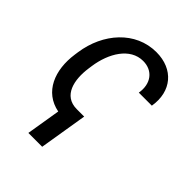

<svg xmlns="http://www.w3.org/2000/svg" viewBox="-211 -664 962 962"><g transform="rotate(45 270.0 -183.0)"><path d="M248.6 -68.2C152.3 -68.2 133.5 -164.4 146.3 -254.3L149.1 -274.1C164.1 -378.2 220.9 -474.4 313.2 -474.4C381.4 -474.4 422.6 -421.9 409.8 -346.6H502.1C522.4 -467.3 449.9 -552.6 328.8 -552.6C181.5 -552.6 73.5 -429.7 51.1 -274.1L48.3 -254.3C30.2 -128.6 74.9 -16.7 191.1 5.7L161.2 187.5H259.2L301.1 -68.2Z"/></g></svg>

Font: Margiela Sans
Style: Italic
Weight: 400
Italic angle: -9.39999°
Designer: Stefan Endress, Andreas Faust
Version: Version 1.100;FEAKit 1.0